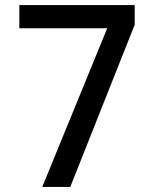

<svg xmlns="http://www.w3.org/2000/svg" viewBox="-20 -734 603 754"><path d="M146 0H256L509 -637V-714H56V-623H401Z"/></svg>

Font: Noto Sans Mono SemiCondensed Medium
Style: Regular
Weight: 500
Width: 4
Designer: Monotype Design Team
Foundry: Monotype Imaging Inc.
Version: Version 2.014